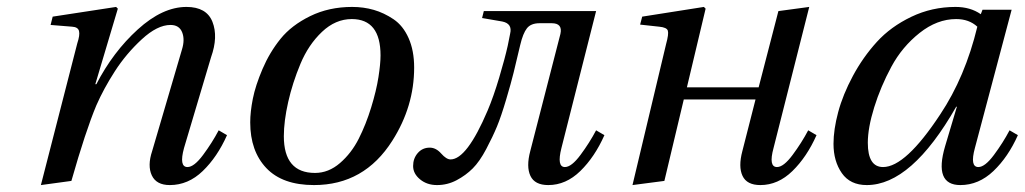

<svg xmlns="http://www.w3.org/2000/svg" viewBox="-20 -522 2957 554"><path d="M98 12 203 -397Q211 -421 208 -432.5Q205 -444 188 -445L126 -450L132 -474L315 -502L320 -497L255 -279H258Q306 -372 377.5 -437Q449 -502 518 -502Q576 -502 593 -459Q610 -416 589 -357L511 -95Q496 -40 521 -40Q540 -40 566 -75Q592 -110 611 -146L635 -132Q607 -69 565 -28.5Q523 12 470 12Q431 12 418 -16Q405 -44 419 -86L505 -379Q514 -408 505.5 -429Q497 -450 472 -450Q434 -450 389 -408.5Q344 -367 311.5 -316.5Q279 -266 258 -218Q227 -144 186 0Z M702 -169Q702 -199 709.5 -237Q717 -275 737.5 -323Q758 -371 789.5 -410Q821 -449 875 -475.5Q929 -502 996 -502Q1029 -502 1058.5 -493.5Q1088 -485 1115.5 -466.5Q1143 -448 1159 -412Q1175 -376 1175 -327Q1175 -215 1112 -116Q1031 12 886 12Q795 12 748.5 -37Q702 -86 702 -169ZM799 -129Q799 -23 889 -23Q928 -23 961 -51.5Q994 -80 1015 -121.5Q1036 -163 1051 -212Q1066 -261 1072 -299.5Q1078 -338 1078 -362Q1078 -467 995 -467Q948 -467 909 -430Q870 -393 847 -338Q824 -283 811.5 -227.5Q799 -172 799 -129Z M1220 -96Q1238 -96 1253 -79Q1268 -62 1280 -62Q1327 -62 1387 -203Q1404 -243 1420.5 -298.5Q1437 -354 1445 -390L1452 -425Q1459 -454 1429 -460L1371 -470L1376 -490H1700L1600 -95Q1586 -40 1610 -40Q1629 -40 1655 -75Q1681 -110 1700 -146L1724 -132Q1696 -69 1654.5 -28.5Q1613 12 1562 12Q1523 12 1510.5 -14.5Q1498 -41 1510 -86L1597 -424Q1604 -455 1572 -455H1537Q1512 -455 1500.5 -440.5Q1489 -426 1481 -392Q1469 -341 1462 -312.5Q1455 -284 1440.5 -235Q1426 -186 1414 -157Q1402 -128 1383 -92Q1364 -56 1344 -36Q1324 -16 1297.5 -2Q1271 12 1241 12Q1212 12 1192 -4.5Q1172 -21 1172 -43Q1172 -65 1185.5 -80.5Q1199 -96 1220 -96Z M1805 12 1902 -395Q1910 -424 1907 -433.5Q1904 -443 1882 -445L1827 -451L1833 -474L2011 -502L2016 -497L1962 -270H2169L2226 -490L2315 -502L2212 -95Q2197 -40 2222 -40Q2241 -40 2267 -75Q2293 -110 2312 -146L2336 -132Q2308 -69 2266.5 -28.5Q2225 12 2174 12Q2135 12 2122.5 -14.5Q2110 -41 2122 -86L2160 -235H1953L1897 0Z M2385 -107Q2385 -148 2398.5 -198.5Q2412 -249 2441 -303Q2470 -357 2510 -401Q2550 -445 2609.5 -473.5Q2669 -502 2737 -502Q2780 -502 2810 -481L2815 -494H2899L2793 -95Q2778 -40 2803 -40Q2822 -40 2848 -75Q2874 -110 2893 -146L2917 -132Q2889 -69 2846.5 -28.5Q2804 12 2751 12Q2674 12 2707 -100L2741 -214H2739Q2610 12 2481 12Q2433 12 2409 -22.5Q2385 -57 2385 -107ZM2484 -110Q2484 -40 2528 -40Q2593 -40 2693 -192Q2765 -300 2800 -445Q2776 -467 2739 -467Q2684 -467 2633.5 -427Q2583 -387 2552 -329.5Q2521 -272 2502.5 -212.5Q2484 -153 2484 -110Z"/></svg>

Font: Lingua Franca
Style: Italic
Weight: 400
Italic angle: -13°
Version: Version 1.19